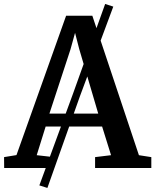

<svg xmlns="http://www.w3.org/2000/svg" viewBox="-29 -826 764 944"><path d="M164.5 85.5 330 -365.5 488 -806.5 528 -793.5 363.5 -351.5 204 98ZM52 -63.5 296 -748.5H425L654 -63L715 -53.5V0H438.5V-53.5L517 -63L473 -204H195.5L151.5 -63L235.5 -53.5V0H-8.5L-9 -53.5ZM454 -267.5 360.5 -585 340 -664.5 317.5 -583 214 -267.5Z"/></svg>

Font: Merriweather SemiBold
Style: Regular
Weight: 600
Version: Version 2.100